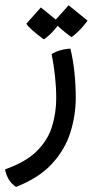

<svg xmlns="http://www.w3.org/2000/svg" viewBox="-44 -388 357 739"><path d="M17.6 331.5Q-2.4 317.9 -12.2 299.3Q-22 280.8 -24.4 263.7Q55.2 235.8 97.7 193.6Q140.1 151.4 156.2 99.1Q172.4 46.9 172.4 -9.8Q172.4 -51.8 167.7 -95Q163.1 -138.2 154.8 -179.7Q168.9 -189 188.7 -194.6Q208.5 -200.2 227.1 -200.7Q237.8 -155.8 242.7 -107.2Q247.6 -58.6 247.6 -13.2Q247.6 56.2 226.8 122.1Q206.1 188 156 242.4Q106 296.9 17.6 331.5ZM231 -245.1Q204.6 -264.2 185.8 -281.2Q167 -298.3 164.1 -305.2L220.2 -367.7L293 -308.6Q272.9 -281.2 254.4 -264.2Q235.8 -247.1 231 -245.1ZM124 -236.8Q98.1 -255.9 79.3 -272.7Q60.5 -289.6 57.6 -296.9L113.3 -359.4L186.5 -299.8Q164.1 -270 147 -254.2Q129.9 -238.3 124 -236.8Z"/></svg>

Font: Harmattan Medium
Style: Regular
Weight: 500
Designer: George W. Nuss III and SIL International
Foundry: SIL International
Version: Version 4.000